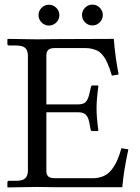

<svg xmlns="http://www.w3.org/2000/svg" viewBox="-20 -816 610 837"><path d="M350.8 -718.5Q337.4 -731.9 337.4 -750.5Q337.4 -769 350.8 -782.5Q364.3 -795.9 382.8 -795.9Q401.4 -795.9 414.8 -782.5Q428.2 -769 428.2 -750.5Q428.2 -731.9 414.8 -718.5Q401.4 -705.1 382.8 -705.1Q364.3 -705.1 350.8 -718.5ZM161.4 -718Q147.9 -731.4 147.9 -750Q147.9 -768.6 161.4 -782Q174.8 -795.4 193.4 -795.4Q211.9 -795.4 225.3 -782Q238.8 -768.6 238.8 -750Q238.8 -731.4 225.3 -718Q211.9 -704.6 193.4 -704.6Q174.8 -704.6 161.4 -718ZM353 -606.4H218.3Q199.7 -606.4 190.9 -598.9Q182.1 -591.3 182.1 -573.7V-360.8H318.8Q343.3 -360.8 353.5 -371.3Q363.8 -381.8 369.1 -405.3L376 -435.1Q377 -443.4 383.3 -443.4H405.3Q408.7 -443.4 408.7 -439Q400.9 -381.8 400.9 -343.8Q400.9 -302.7 408.7 -248L406.2 -244.6H383.3Q376 -244.6 375 -252L369.1 -282.7Q364.7 -305.7 353.8 -316.2Q342.8 -326.7 318.8 -326.7H182.1V-71.8Q182.1 -53.2 191.2 -46.1Q200.2 -39.1 218.3 -39.1H383.8Q411.1 -39.1 432.4 -48.8Q453.6 -58.6 468 -77.9Q482.4 -97.2 491.7 -118.7Q501 -140.1 509.3 -169.9L539.6 -165Q518.6 -68.4 513.2 0H219.2L141.6 -1L13.7 1L12.2 -1V-21Q12.2 -27.8 20 -27.8H49.8Q78.6 -27.8 90.1 -38.8Q101.6 -49.8 101.6 -71.8V-572.8Q101.6 -596.7 89.8 -607.2Q78.1 -617.7 49.8 -617.7H20Q12.2 -617.7 12.2 -624.5V-644.5L14.2 -646.5L142.1 -644.5L219.7 -645.5L476.1 -646.5Q482.4 -566.9 497.1 -491.2L467.8 -486.3Q461.9 -504.9 458.5 -514.9Q455.1 -524.9 448.7 -539.8Q442.4 -554.7 437 -562.7Q431.6 -570.8 423.1 -580.6Q414.6 -590.3 404.8 -595Q395 -599.6 381.8 -603Q368.7 -606.4 353 -606.4Z"/></svg>

Font: Libertinage
Style: f
Weight: 400
Designer: OSP
Foundry: OSP
Version: Version 1.0; 2008; OFL relea